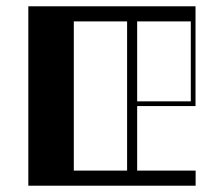

<svg xmlns="http://www.w3.org/2000/svg" viewBox="-20 -590 712 610"><path d="M70 -570H601.2V-253H415.8V-48H601.5V0H70ZM383.8 -48V-522H214.5V-48ZM586.2 -268V-522H415.8V-268Z"/></svg>

Font: Facade Sud
Style: Regular
Weight: 100
Designer: Éléonore Fines
Foundry: Velvetyne Type Foundry
Version: Version 1.001;Glyphs 3.2 (3202)